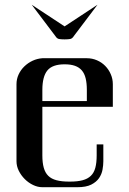

<svg xmlns="http://www.w3.org/2000/svg" viewBox="-20 -781 540 801"><path d="M249.5 -512.7Q198.7 -512.7 177.7 -487.1Q156.7 -461.4 156.7 -405.8V-359.4H342.3V-405.8Q342.3 -433.6 337.4 -453.9Q332.5 -474.1 321.5 -487.1Q310.5 -500 293 -506.3Q275.4 -512.7 249.5 -512.7ZM156.7 -335.4V-132.3Q156.7 -102.1 162.6 -81.1Q168.5 -60.1 181.4 -47.4Q194.3 -34.7 215.6 -29.1Q236.8 -23.4 267.6 -23.4H272.9Q303.7 -23.4 324.7 -29.1Q345.7 -34.7 358.9 -47.4Q372.1 -60.1 377.7 -81.1Q383.3 -102.1 383.3 -132.3V-178.7H411.1V-108.4Q411.1 -92.3 407.7 -73.2Q404.3 -54.2 393.1 -37.8Q381.8 -21.5 360.4 -10.7Q338.9 0 302.7 0H156.7Q137.2 0 117.9 -9.3Q98.6 -18.6 83.3 -33.9Q67.9 -49.3 58.3 -68.6Q48.8 -87.9 48.8 -108.4V-429.7Q48.8 -451.2 57.6 -470.2Q66.4 -489.3 81.5 -503.9Q96.7 -518.6 116 -527.6Q135.3 -536.6 156.7 -538.1H342.3Q364.7 -538.1 384.5 -529.5Q404.3 -521 418.9 -506.1Q433.6 -491.2 442.1 -471.4Q450.7 -451.7 450.7 -429.7V-335.4ZM288.6 -631.3Q281.7 -620.1 273.2 -618.4Q264.6 -616.7 250 -616.7H249Q234.4 -616.7 225.8 -618.4Q217.3 -620.1 210.4 -631.3L112.3 -761.2L249.5 -670.9L386.7 -761.2Z"/></svg>

Font: Unique
Style: Regular
Weight: 400
Designer: Anna Pocius (aka Artmaker)
Foundry: Anna Pocius
Version: Version 1.000 2013 initial release